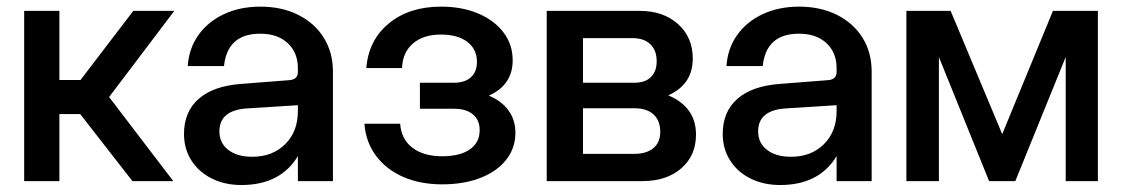

<svg xmlns="http://www.w3.org/2000/svg" viewBox="-20 -532 3296 564"><path d="M51 -500H154.5V-297H216.5L371.5 -500H492L300.5 -247L489 0H369L215.5 -197H154.5V0H51Z M958 -321.5V0H855V-73.5Q804 11.5 689 11.5Q640 11.5 601.8 -7.8Q563.5 -27 542 -61Q520.5 -95 520.5 -138.5Q520.5 -204 563.8 -241.8Q607 -279.5 688 -285.5L829 -296.5Q855 -298 855 -320.5V-332Q855 -377.5 825.2 -405.2Q795.5 -433 744.5 -433Q648 -433 638 -338H531.5Q535 -390 563 -429.2Q591 -468.5 638 -490.5Q685 -512.5 745 -512.5Q808 -512.5 856.2 -488.2Q904.5 -464 931.2 -421Q958 -378 958 -321.5ZM624.5 -146Q624.5 -112 650.5 -91.8Q676.5 -71.5 721 -71.5Q780.5 -71.5 817.8 -108.5Q855 -145.5 855 -205.5V-223L705 -213.5Q624.5 -208 624.5 -146Z M1416 -251Q1453.5 -235.5 1473.8 -207.5Q1494 -179.5 1494 -142Q1494 -97 1467 -62.8Q1440 -28.5 1391.5 -9.5Q1343 9.5 1279 9.5Q1214 9.5 1164 -12.5Q1114 -34.5 1084.2 -74.8Q1054.5 -115 1050.5 -168.5H1155.5Q1158.5 -123.5 1191.2 -98.2Q1224 -73 1279 -73Q1331 -73 1360 -93Q1389 -113 1389 -149.5Q1389 -179.5 1369.2 -196Q1349.5 -212.5 1314 -212.5H1213.5V-289H1314Q1345.5 -289 1363.2 -305Q1381 -321 1381 -350Q1381 -387.5 1352.8 -409Q1324.5 -430.5 1275 -430.5Q1223.5 -430.5 1193 -404.2Q1162.5 -378 1161 -332H1056Q1062.5 -414 1122.2 -463.2Q1182 -512.5 1275.5 -512.5Q1337.5 -512.5 1385 -492.2Q1432.5 -472 1459.2 -436.5Q1486 -401 1486 -355Q1486 -282.5 1416 -251Z M1943 -252Q2024.5 -217.5 2024.5 -136.5Q2024.5 -75 1981.2 -37.5Q1938 0 1867.5 0H1586V-500H1860Q1928.5 -500 1971.8 -461.2Q2015 -422.5 2015 -360Q2015 -284 1943 -252ZM1844 -289Q1875.5 -289 1892.2 -305.8Q1909 -322.5 1909 -352Q1909 -384.5 1890.2 -402.2Q1871.5 -420 1838 -420H1692.5V-289ZM1842.5 -80Q1879 -80 1899.2 -96.8Q1919.5 -113.5 1919.5 -145Q1919.5 -177.5 1899.8 -195.8Q1880 -214 1844 -214H1692.5V-80Z M2540.5 -321.5V0H2437.5V-73.5Q2386.5 11.5 2271.5 11.5Q2222.5 11.5 2184.2 -7.8Q2146 -27 2124.5 -61Q2103 -95 2103 -138.5Q2103 -204 2146.2 -241.8Q2189.5 -279.5 2270.5 -285.5L2411.5 -296.5Q2437.5 -298 2437.5 -320.5V-332Q2437.5 -377.5 2407.8 -405.2Q2378 -433 2327 -433Q2230.5 -433 2220.5 -338H2114Q2117.5 -390 2145.5 -429.2Q2173.5 -468.5 2220.5 -490.5Q2267.5 -512.5 2327.5 -512.5Q2390.5 -512.5 2438.8 -488.2Q2487 -464 2513.8 -421Q2540.5 -378 2540.5 -321.5ZM2207 -146Q2207 -112 2233 -91.8Q2259 -71.5 2303.5 -71.5Q2363 -71.5 2400.2 -108.5Q2437.5 -145.5 2437.5 -205.5V-223L2287.5 -213.5Q2207 -208 2207 -146Z M2962.5 0H2885.5L2738 -364.5V0H2642.5V-500H2772.5L2924 -138L3073 -500H3205V0H3110.5V-364.5Z"/></svg>

Font: Overused Grotesk Medium
Style: Regular
Weight: 525
Version: Version 0.004